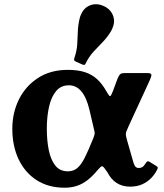

<svg xmlns="http://www.w3.org/2000/svg" viewBox="-20 -861 763 896"><path d="M282 15Q312.5 15 338.4 6.5Q364.3 -2 387.6 -19.9Q411 -37.7 434 -65.5Q449.8 -84 455.3 -85.2Q460.8 -86.5 471.5 -70.5L480.5 -58.2Q498.3 -23.5 524.9 -6.7Q551.5 10 587 10Q619.3 10 643.5 -0.9Q667.8 -11.8 684.9 -29.4Q702 -47 712 -66.5Q716.8 -75.5 716.4 -78.9Q716 -82.3 710.3 -85.8L678 -105.8Q673 -109.3 668.6 -108.1Q664.3 -107 658.3 -97Q651.3 -85.5 644 -81.3Q636.8 -77 628.3 -77Q615.8 -77 610 -85.8Q604.3 -94.5 599.5 -113.5L573.5 -204.5Q568.8 -221.2 567.5 -229.6Q566.3 -238 569.6 -247.4Q573 -256.7 581.8 -275.7L675.5 -479Q685.5 -500 686.5 -510Q687.5 -520 669 -520H559.5Q548 -520 541.6 -515.1Q535.3 -510.2 528.5 -494L506.8 -435.5Q500.5 -420 497.1 -414.9Q493.8 -409.8 489.5 -414.9Q485.3 -420 476 -435.8Q456.8 -470 432.6 -492Q408.5 -514 375.5 -524.5Q342.5 -535 296.5 -535Q216 -535 157.9 -497.5Q99.7 -460 68.6 -397.5Q37.5 -335 37.5 -260Q37.5 -180 66.7 -118Q96 -56 150.6 -20.5Q205.3 15 282 15ZM296.5 -61.5Q259.5 -61.5 238.1 -88.4Q216.8 -115.3 207.6 -160.4Q198.5 -205.5 198.5 -260Q198.5 -317 208.9 -363Q219.3 -409 241.9 -436Q264.5 -463 301.5 -463Q336 -463 360.1 -434.1Q384.2 -405.2 397.5 -348L414.7 -274.3Q419.2 -255.5 420.9 -247.1Q422.5 -238.7 421.2 -233.4Q420 -228 416.5 -218.7L412.5 -209Q391.7 -157 375.2 -124.5Q358.8 -92 340.8 -76.8Q322.8 -61.5 296.5 -61.5ZM497 -713.5Q499.8 -718 501.5 -721.9Q503.3 -725.7 504.8 -729.7Q518.8 -761.7 506.5 -790.7Q494.3 -819.8 462.3 -833.5Q430.3 -847.5 401 -836.4Q371.7 -825.3 358 -793Q356.2 -789 354.7 -785.3Q353.2 -781.5 352 -776.3Q344.2 -744.3 343.2 -714.1Q342.3 -684 340.4 -654Q338.5 -624 327.8 -592.5Q325.5 -585.7 325.9 -581.2Q326.3 -576.7 334 -573.5L363.3 -560.5Q371 -557.2 373.9 -558.1Q376.8 -559 380.5 -566.2Q395.5 -597 416 -619.4Q436.5 -641.7 457.9 -663.4Q479.3 -685 497 -713.5Z"/></svg>

Font: Besley
Style: Regular
Weight: 400
Designer: Owen Earl
Foundry: indestructible type*
Version: Version 4.000